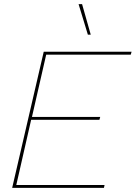

<svg xmlns="http://www.w3.org/2000/svg" viewBox="-20 -911 658 931"><path d="M39 0 192 -660H618L614 -646H204L135 -344H466L462 -330H131L59 -14H487L484 0ZM378 -891 420 -743H406L361 -891Z"/></svg>

Font: Work Sans Thin
Style: Italic
Weight: 250
Italic angle: -13°
Designer: Wei Huang
Foundry: Wei Huang
Version: Version 2.012